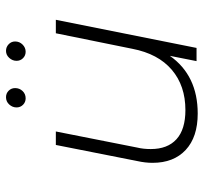

<svg xmlns="http://www.w3.org/2000/svg" viewBox="-40 -650 694 655"><g transform="rotate(-90 307.5 -323.0)"><path d="M567 -480 471 0H426L444 -91Q377 4 247 4Q167 4 123 -37Q79 -78 79 -150Q79 -175 85 -202L140 -480H186L131 -202Q126 -182 126 -156Q126 -99 159.5 -68.5Q193 -38 259 -38Q342 -38 396.5 -84.5Q451 -131 468 -219L521 -480ZM268 -614Q268 -628 278 -639Q288 -650 303 -650Q316 -650 325 -641Q334 -632 334 -619Q334 -604 324 -593.5Q314 -583 299 -583Q286 -583 277 -592Q268 -601 268 -614ZM427 -614Q427 -628 437 -639Q447 -650 461 -650Q474 -650 483.5 -641Q493 -632 493 -619Q493 -604 482.5 -593.5Q472 -583 458 -583Q445 -583 436 -592Q427 -601 427 -614Z"/></g></svg>

Font: Montserrat Ace
Style: Light Italic
Weight: 300
Italic angle: -11.3°
Designer: Julieta Ulanovsky
Foundry: Julieta Ulanovsky
Version: Version 1